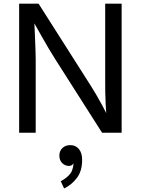

<svg xmlns="http://www.w3.org/2000/svg" viewBox="-20 -748 793 1082"><path d="M87.9 0V-727.5H197.3L493.2 -262.2Q504.9 -244.1 521.5 -215.8Q538.1 -187.5 557.4 -151.9Q576.7 -116.2 595.2 -75.7H582Q577.6 -117.7 575.7 -156Q573.7 -194.3 573.2 -226.6Q572.8 -258.8 572.8 -281.2V-727.5H665.5V0H555.2L291.5 -414.1Q273.4 -442.9 255.1 -473.4Q236.8 -503.9 213.4 -545.7Q189.9 -587.4 155.3 -648.9H172.4Q174.8 -594.7 176.8 -548.8Q178.7 -502.9 179.9 -468.8Q181.2 -434.6 181.2 -415V0ZM341.3 314 322.3 273.4Q358.9 253.9 377.2 229Q395.5 204.1 395.5 150.9Q395.5 148.9 395.5 147.7Q395.5 146.5 395.5 145H403.8Q403.8 159.7 394.3 173.3Q384.8 187 368.7 187Q346.2 187 330.3 170.9Q314.5 154.8 314.5 128.9Q314.5 102.5 331.8 86.2Q349.1 69.8 375.5 69.8Q406.2 69.8 424.6 91.8Q442.9 113.8 442.9 152.8Q442.9 216.3 412.8 255.4Q382.8 294.4 341.3 314Z"/></svg>

Font: Inter Variable LoSnoCo
Style: Regular
Weight: 400
Designer: Rasmus Andersson
Foundry: rsms
Version: Version 4.000;git-a52131595; featfreeze: case,dlig,ss01,ss02